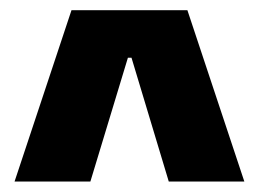

<svg xmlns="http://www.w3.org/2000/svg" viewBox="-20 -659 507 376"><path d="M120 -639H347L458.5 -303.5H310.5L237.5 -546H230.5L157 -303.5H8.5Z"/></svg>

Font: Anek Telugu ExtraBold
Style: Regular
Weight: 800
Designer: Omkar Bhoir (Telugu), Yesha Goshar (Latin)
Foundry: Ek Type
Version: Version 1.003